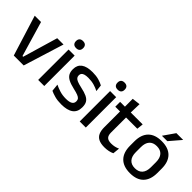

<svg xmlns="http://www.w3.org/2000/svg" viewBox="65 -1428 2185 2185"><g transform="rotate(45 1157.0 -336.0)"><path d="M244.5 -66H256L380.5 -489H482L330 0H170.5L18.5 -489H120Z M661 0H563V-489H661ZM612 -561Q583 -561 568.8 -575.8Q554.5 -590.5 554.5 -616.5V-618.5Q554.5 -644.5 568.8 -659.2Q583 -674 612 -674Q641 -674 655.2 -659.2Q669.5 -644.5 669.5 -618.5V-616.5Q669.5 -590 655.2 -575.5Q641 -561 612 -561Z M943 11.5Q884 11.5 839.5 -0.8Q795 -13 765 -27.5L756 -117Q793 -98.5 837.5 -84.8Q882 -71 937.5 -71Q991 -71 1016.8 -86.8Q1042.5 -102.5 1042.5 -133.5V-137.5Q1042.5 -157.5 1032 -170.8Q1021.5 -184 994.8 -194.5Q968 -205 919 -216Q857.5 -230 822 -249Q786.5 -268 771.2 -295.8Q756 -323.5 756 -362.5V-367Q756 -433 802 -467Q848 -501 940 -501Q998 -501 1041 -488.5Q1084 -476 1112 -460L1121 -378.5Q1087.5 -396.5 1044.8 -408.8Q1002 -421 950 -421Q914.5 -421 893 -414.2Q871.5 -407.5 862 -395.2Q852.5 -383 852.5 -366V-362.5Q852.5 -344 862.5 -330.2Q872.5 -316.5 898.2 -305.8Q924 -295 970 -285Q1032 -272 1069 -254.5Q1106 -237 1122.5 -209.8Q1139 -182.5 1139 -139.5V-132Q1139 -60.5 1090 -24.5Q1041 11.5 943 11.5Z M1329.5 0H1231.5V-489H1329.5ZM1280.5 -561Q1251.5 -561 1237.2 -575.8Q1223 -590.5 1223 -616.5V-618.5Q1223 -644.5 1237.2 -659.2Q1251.5 -674 1280.5 -674Q1309.5 -674 1323.8 -659.2Q1338 -644.5 1338 -618.5V-616.5Q1338 -590 1323.8 -575.5Q1309.5 -561 1280.5 -561Z M1637 10Q1578.5 10 1543 -7.8Q1507.5 -25.5 1491.5 -61.2Q1475.5 -97 1475.5 -150.5V-449.5H1572.5V-162Q1572.5 -117 1593 -96Q1613.5 -75 1662 -75Q1691 -75 1717.5 -81Q1744 -87 1766.5 -98L1758 -15Q1734 -3 1702.5 3.5Q1671 10 1637 10ZM1753.5 -405H1399V-483H1762ZM1570 -474.5H1476.5L1476 -609L1574 -620.5Z M2051.5 12.5Q1943.5 12.5 1887.5 -45Q1831.5 -102.5 1831.5 -210.5V-280Q1831.5 -387.5 1887.5 -444.8Q1943.5 -502 2051.5 -502Q2159.5 -502 2215.2 -444.8Q2271 -387.5 2271 -280V-210.5Q2271 -102.5 2215.2 -45Q2159.5 12.5 2051.5 12.5ZM2051.5 -67Q2111 -67 2142 -102.5Q2173 -138 2173 -204.5V-286Q2173 -352 2142 -387.2Q2111 -422.5 2051.5 -422.5Q1992 -422.5 1961 -387.2Q1930 -352 1930 -286V-204.5Q1930 -138 1961 -102.5Q1992 -67 2051.5 -67ZM2009 -548 2103.5 -684H2211.5V-682.5L2095 -546.5H2009Z"/></g></svg>

Font: Anek Malayalam Medium Medium
Style: Regular
Weight: 500
Version: Version 1.003